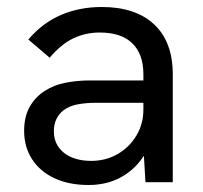

<svg xmlns="http://www.w3.org/2000/svg" viewBox="-20 -521 580 549"><path d="M396 0 390 -99V-309Q390 -366 358.5 -397Q327 -428 265 -428Q225 -428 190 -411.5Q155 -395 122 -356L61 -408Q102 -456 155 -478.5Q208 -501 271 -501Q368 -501 421 -451Q474 -401 474 -309V0ZM233 8Q177 8 135.5 -11.5Q94 -31 71.5 -66Q49 -101 49 -147Q49 -188 65.5 -216.5Q82 -245 108 -261Q134 -278 167.5 -284.5Q201 -291 238 -291H398V-227H250Q228 -227 204 -223Q180 -219 162 -206Q149 -196 141.5 -181Q134 -166 134 -146Q134 -107 163 -84Q192 -61 241 -61Q282 -61 315.5 -80Q349 -99 369.5 -132.5Q390 -166 390 -208L425 -172Q419 -119 393 -78Q367 -37 326.5 -14.5Q286 8 233 8Z"/></svg>

Font: Hanken Grotesk
Style: Regular
Weight: 400
Designer: Alfredo Marco Pradil
Foundry: Hanken Design Co.
Version: Version 3.013